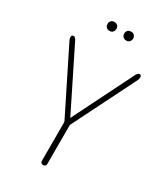

<svg xmlns="http://www.w3.org/2000/svg" viewBox="-223 -1011 954 1104"><g transform="rotate(30 254.5 -459.0)"><path d="M273 -279Q272 -277 272 -273V-18Q272 -9 266.5 -4.5Q261 0 254 0Q247 0 241.5 -4.5Q236 -9 236 -18V-273Q236 -277 235 -279L28 -695Q22 -707 22 -715Q22 -731 35 -731Q46 -731 55 -714L254 -313L454 -714Q459 -723 464 -727Q469 -731 474 -731Q486 -731 486 -715Q486 -705 481 -695ZM199 -918Q212 -918 220 -910Q228 -902 228 -889Q228 -876 220 -867.5Q212 -859 199 -859Q185 -859 177 -867.5Q169 -876 169 -889Q169 -902 177 -910Q185 -918 199 -918ZM310 -918Q323 -918 331 -910Q339 -902 339 -889Q339 -876 331 -867.5Q323 -859 310 -859Q296 -859 288 -867.5Q280 -876 280 -889Q280 -902 288 -910Q296 -918 310 -918Z"/></g></svg>

Font: AkaAcidDosis
Style: ExtraLight
Weight: 250
Designer: Edgar Tolentino, Pablo Impallari, Igino Marini, Aka-Acid
Foundry: Edgar Tolentino, Pablo Impallari, Igino Marini, Aka-Acid
Version: Version 1.007